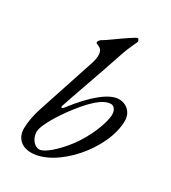

<svg xmlns="http://www.w3.org/2000/svg" viewBox="-175 -797 800 897"><g transform="rotate(30 224.5 -348.5)"><path d="M136 8C271 8 442 -187 442 -340C442 -383 411 -414 368 -414C318 -414 245 -356 166 -252C162 -247 159 -245 156 -245C153 -245 151 -249 154 -257C172 -313 235 -486 270 -593C282 -630 292 -650 298 -664C302 -674 307 -682 310 -690C311 -693 305 -705 302 -705C299 -705 296 -704 291 -701C267 -687 216 -651 175 -622C166 -615 151 -611 145 -596C142 -588 150 -586 159 -582C173 -576 194 -562 174 -498L74 -195C59 -151 51 -107 51 -74C51 -24 84 8 136 8ZM162 -24C134 -24 110 -55 110 -91C110 -116 139 -172 183 -234C253 -330 305 -376 347 -376C363 -376 376 -359 376 -336C376 -288 337 -196 289 -132C242 -70 188 -24 162 -24Z"/></g></svg>

Font: EB Garamond
Style: Italic
Weight: 400
Italic angle: -17.2°
Designer: Georg Duffner and Octavio Pardo
Foundry: Georg Duffner
Version: Version 1.000;PS 001.000;hotconv 1.0.88;makeotf.lib2.5.64775